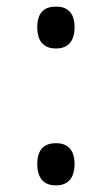

<svg xmlns="http://www.w3.org/2000/svg" viewBox="-20 -555 305 582"><path d="M150 -408C180 -408 206 -424 206 -472C206 -521 180 -535 150 -535C118 -535 93 -521 93 -472C93 -424 118 -408 150 -408ZM150 7C180 7 206 -9 206 -58C206 -106 180 -121 150 -121C118 -121 93 -106 93 -58C93 -9 118 7 150 7Z"/></svg>

Font: Noto Serif Bengali SemiCondensed
Style: Regular
Weight: 400
Width: 4
Designer: Juan Bruce, Universal Thirst, Indian Type Foundry and the Monotype Design Team.
Foundry: Monotype Imaging Inc.
Version: Version 2.003